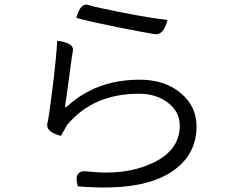

<svg xmlns="http://www.w3.org/2000/svg" viewBox="-20 -791 1040 848"><path d="M317 -712Q335 -780 371 -769Q396 -760 523 -735Q651 -710 720 -703Q703 -635 664 -640Q632 -645 503 -670Q374 -696 317 -712ZM233 -611Q308 -601 302 -567Q300 -561 285 -448Q270 -336 267 -320Q266 -312 281 -325Q408 -439 597 -439Q708 -439 778 -380Q848 -322 848 -233Q848 -93 716 -19Q585 54 324 32Q302 -41 365 -34Q531 -14 652 -70Q774 -126 774 -236Q774 -297 722 -337Q671 -377 593 -377Q392 -377 277 -240L249 -191Q182 -208 189 -245Q196 -272 212 -401Q228 -531 233 -611Z"/></svg>

Font: Swei Half Moon CJK TC
Style: DemiLight
Weight: 350
Version: Version 2.125